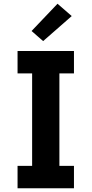

<svg xmlns="http://www.w3.org/2000/svg" viewBox="-20 -1008 490 1028"><path d="M74 0V-120H152V-615H74V-735H376V-615H298V-120H376V0ZM211 -788 149 -842 288 -988 364 -922Z"/></svg>

Font: Iosevka Etoile Heavy
Style: Regular
Weight: 900
Designer: Belleve Invis
Foundry: Belleve Invis
Version: Version 22.1.2; ttfautohint (v1.8.4)